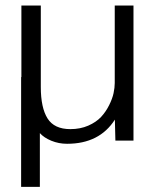

<svg xmlns="http://www.w3.org/2000/svg" viewBox="-20 -520 588 710"><path d="M127.4 170.9V-27.8Q142.6 -10.7 169.9 0.5Q197.3 11.7 228 11.7Q347.7 11.7 404.8 -77.6L406.7 0H473.6V-499.5H404.3V-212.9Q404.3 -195.8 399.9 -175.3Q395.5 -154.8 383.5 -130.9Q371.6 -106.9 353.8 -87.6Q335.9 -68.4 306.4 -55.4Q276.9 -42.5 240.2 -42.5Q180.7 -42.5 155.8 -82Q130.9 -121.6 130.9 -198.2V-499.5H59.1V-234.9H58.1V170.9Z"/></svg>

Font: Pontano Sans
Style: Regular
Weight: 400
Foundry: vernon adams
Version: 1.0